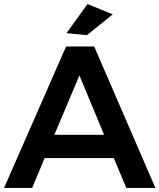

<svg xmlns="http://www.w3.org/2000/svg" viewBox="-21 -930 789 950"><path d="M604 0 542 -148H200L138 0H-1L306 -700H445L748 0ZM248 -263H494L372 -557ZM412 -910 537 -859 409 -756 308 -766Z"/></svg>

Font: Montserrat arm2 Medium
Style: Regular
Weight: 500
Designer: Julieta Ulanovsky
Foundry: Julieta Ulanovsky
Version: Version 6.000